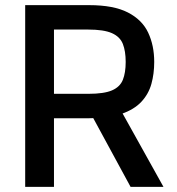

<svg xmlns="http://www.w3.org/2000/svg" viewBox="-20 -727 688 747"><path d="M430 -334 616 0H488L317 -315ZM324 -362Q385 -362 416 -375.5Q447 -389 458 -416.5Q469 -444 469 -486Q469 -528 458 -556Q447 -584 415.5 -598Q384 -612 323 -612H190V-362ZM328 -267H190V0H78V-707H327Q422 -707 477.5 -678.5Q533 -650 556.5 -600Q580 -550 580 -486Q580 -440 569 -400.5Q558 -361 530 -331Q502 -301 453 -284Q404 -267 328 -267Z"/></svg>

Font: Asta Sans SemiBold
Style: Regular
Weight: 600
Designer: 42dot
Version: Version 1.000